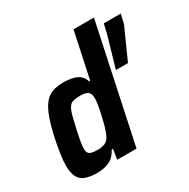

<svg xmlns="http://www.w3.org/2000/svg" viewBox="-168 -896 1041 1058"><g transform="rotate(-30 352.5 -367.5)"><path d="M24 -114Q24 -160 43 -258Q64 -361 88 -416.5Q112 -472 147 -495Q182 -518 238 -518Q292 -518 324 -503Q356 -488 367 -452H374L436 -743H566L408 0H285L295 -64H287Q265 -22 231.5 -7Q198 8 156 8Q85 8 54.5 -18.5Q24 -45 24 -114ZM301 -149Q315 -178 331.5 -251Q348 -324 348 -355Q348 -385 334 -396.5Q320 -408 285 -408Q247 -408 229.5 -399Q212 -390 201 -360Q190 -330 174 -255Q156 -174 156 -145Q156 -118 170 -109.5Q184 -101 221 -101Q253 -101 272 -112Q291 -123 301 -149ZM526 -432 583 -628 597 -688H705L691 -628L603 -432Z"/></g></svg>

Font: Saira Semi Condensed SemiBold
Style: Italic
Weight: 600
Width: 4
Italic angle: -12°
Designer: Hector Gatti with collaboration of the Omnibus-Type team
Foundry: Omnibus-Type
Version: Version 1.001; ttfautohint (v1.8)